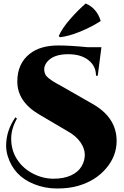

<svg xmlns="http://www.w3.org/2000/svg" viewBox="-20 -974 711 1098"><path d="M323 -761 316 -768Q335 -812 381 -864.5Q427 -917 470 -954Q534 -927 556 -854Q506 -821 440.5 -794Q375 -767 323 -761ZM647 -168Q647 -81 586 -10Q525 61 426 89Q374 104 305.5 104Q237 104 175 79Q59 33 24 -82Q15 -113 15 -140Q15 -227 68 -303L77 -296Q44 -237 44 -182Q44 -114 78 -62Q112 -10 169 19Q226 48 285.5 48Q345 48 386 29Q427 10 446 -22Q465 -54 465 -89Q465 -124 440 -160.5Q415 -197 366 -224L203 -320Q79 -393 79 -508Q79 -611 151 -667Q211 -714 314 -714Q380 -714 482 -704H560L539 -541H529Q529 -596 486 -630Q443 -664 370 -664Q288 -664 252 -623Q222 -589 239 -549Q248 -528 305 -496Q317 -489 322 -487L509 -380Q647 -302 647 -168Z"/></svg>

Font: Cinzel Decorative Black
Style: Regular
Weight: 900
Designer: Natanael Gama
Version: Version 1.002;PS 001.002;hotconv 1.0.56;makeotf.lib2.0.21325